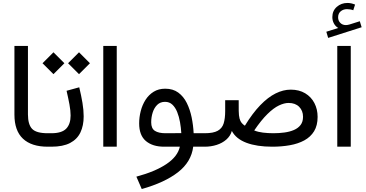

<svg xmlns="http://www.w3.org/2000/svg" viewBox="-20 -978 2441 1280"><path d="M76.2 -671.6V-213.9Q76.2 -106.9 132.9 -53.5Q189.7 0 298.1 0H298.3V-89.8H298.1Q221.7 -89.8 194 -119Q166.3 -148.2 166.3 -215.3V-671.6Z M508.3 -396 423.8 -372.8Q435.3 -323.2 443 -281.9Q450.7 -240.5 450.7 -208Q450.7 -150.6 421.3 -120.2Q391.8 -89.8 322.5 -89.8H298.3Q290 -89.8 286.6 -80.2Q283.2 -70.6 283.2 -44.9Q283.2 -19.3 286.6 -9.6Q290 0 298.3 0H322.5Q399.9 0 447.3 -24.8Q494.6 -49.6 516.2 -95.1Q537.8 -140.6 537.8 -201.9Q537.8 -243.9 529.7 -292.7Q521.5 -341.6 508.3 -396ZM433.8 -556.4 506.8 -483.6 579.6 -556.4 506.8 -629.4ZM263.4 -556.4 336.4 -483.6 409.2 -556.4 336.4 -629.4Z M758.3 0V-671.6H668.5V0Z M1188.7 -90.6Q1163.3 -90.3 1136.6 -90.1Q1109.9 -89.8 1083.7 -89.8Q1037.6 -89.8 1012.8 -105.6Q988 -121.3 988 -162.6Q988 -196.5 997.9 -227.8Q1007.8 -259 1028.2 -279.1Q1048.6 -299.1 1080.1 -299.1Q1109.4 -299.1 1129.2 -280.4Q1148.9 -261.7 1161.3 -231Q1173.6 -200.2 1180.1 -163.6Q1186.5 -127 1188.7 -90.6ZM1179 0Q1164.6 65.4 1089.6 115.7Q1014.6 166 889.2 199.7L925 282.2Q1077.6 239.3 1166.5 170.3Q1255.4 101.3 1268.1 0H1320.8V-89.8H1271Q1268.3 -143.1 1257.6 -195.6Q1246.8 -248 1225.3 -291.4Q1203.9 -334.7 1168.6 -360.7Q1133.3 -386.7 1081.5 -386.7Q1037.1 -386.7 1004.3 -366.3Q971.4 -345.9 950.1 -312.3Q928.7 -278.6 918.2 -237.5Q907.7 -196.5 907.7 -155.5Q907.7 -75.7 952.6 -37.8Q997.6 0 1074 0Q1099.9 0 1126.1 0Q1152.3 0 1179 0Z M1904.1 -291.7Q1948.5 -291.7 1974.4 -265.9Q2000.2 -240 2000.2 -199.5Q2000.2 -166 1983.8 -144.7Q1967.3 -123.3 1939.3 -111.3Q1911.4 -99.4 1876 -94.6Q1840.6 -89.8 1803 -89.8Q1765.6 -89.8 1732.9 -93.9Q1700.2 -97.9 1674.8 -108.4Q1722.2 -178 1763.2 -218Q1804.2 -258.1 1839.5 -274.9Q1874.8 -291.7 1904.1 -291.7ZM1481.2 -310.1V-237.1Q1481.2 -188 1471.1 -155.3Q1460.9 -122.6 1431.6 -106.2Q1402.3 -89.8 1344.7 -89.8H1320.8Q1312.5 -89.8 1309.1 -80.2Q1305.7 -70.6 1305.7 -44.9Q1305.7 -19.3 1309.1 -9.6Q1312.5 0 1320.8 0H1344.7Q1387 0 1424.6 -12.1Q1462.2 -24.2 1489 -47.7Q1515.9 -71.3 1525.6 -105Q1553.7 -52.2 1622.9 -26.1Q1692.1 0 1795.2 0Q1857.4 0 1912.2 -9.8Q1967 -19.5 2008.7 -42.1Q2050.3 -64.7 2073.9 -103Q2097.4 -141.4 2097.4 -198.7Q2097.4 -249.8 2076 -290.9Q2054.7 -332 2014.4 -356.2Q1974.1 -380.4 1918 -380.4Q1868.4 -380.4 1817.4 -355.1Q1766.4 -329.8 1715 -276.6Q1663.6 -223.4 1612.5 -139.9Q1600.1 -147.9 1591.1 -158.6Q1582 -169.2 1577 -187.9Q1572 -206.5 1571.5 -239L1571.3 -310.1Z M2347.2 -947.5Q2321 -958.3 2296.4 -958.3Q2254.6 -958.3 2225.1 -932.1Q2195.6 -906 2195.6 -863.8Q2195.6 -840.6 2206.2 -821.2Q2216.8 -801.8 2235.1 -791.5L2155.5 -766.4L2167.7 -725.3L2390.9 -796.4L2378.7 -836.4L2311.5 -815.2Q2297.1 -810.8 2285.6 -810.8Q2263.2 -810.8 2248.7 -825.4Q2234.1 -840.1 2234.1 -862.3Q2234.1 -888.2 2251.3 -902.6Q2268.6 -917 2293.2 -917Q2302.7 -917 2314.6 -915.2Q2326.4 -913.3 2335 -909.7ZM2318.4 0V-671.6H2228.5V0Z"/></svg>

Font: Estedad-FD-VF Thin
Style: Regular
Weight: 100
Designer: Amin Abedi
Version: Version 5.0